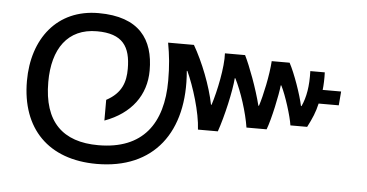

<svg xmlns="http://www.w3.org/2000/svg" viewBox="-42 -623 1287 674"><g transform="rotate(5 601.0 -286.0)"><path d="M476 -365C476 -474 424 -550 280 -550C134 -550 50 -440 50 -291C50 -123 149 -22 319 -22C520 -22 625 -160 606 -375H608C632 -323 660 -234 663 -173H733C752 -227 773 -320 776 -364H778C801 -319 824 -247 832 -195H903C917 -231 936 -321 939 -353H941C958 -320 981 -246 985 -216H1044C1060 -247 1070 -270 1077 -301H1148L1152 -350H1087C1089 -366 1090 -390 1089 -412H1038C1040 -360 1033 -319 1018 -287H1016C1008 -326 982 -400 963 -435H900C897 -386 881 -311 869 -275H867C852 -335 823 -412 805 -448H734C737 -401 719 -313 703 -264H701C688 -330 656 -411 623 -468H532C540 -424 544 -387 544 -335C544 -184 476 -88 319 -88C194 -88 125 -153 125 -294C125 -411 177 -486 280 -486C371 -486 399 -442 399 -364C399 -318 387 -278 333 -249V-176C426 -210 476 -278 476 -365Z"/></g></svg>

Font: Kanit Light
Style: Regular
Weight: 300
Designer: Katatrad Team
Foundry: CadsonDemak
Version: Version 1.000;PS 001.000;hotconv 1.0.88;makeotf.lib2.5.64775